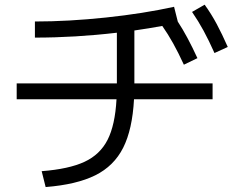

<svg xmlns="http://www.w3.org/2000/svg" viewBox="-20 -753 978 803"><path d="M467.3 -337.9H49.8V-404.3H468.8V-616.2Q293.9 -595.7 126 -595.7V-663.1Q266.1 -663.1 422.9 -679.7Q579.6 -696.3 708 -724.6L723.6 -662.6Q763.2 -602.5 805.7 -509.8L749 -482.4Q725.6 -533.2 704.1 -571.8Q682.6 -610.4 658.7 -644.5Q603.5 -634.3 542 -625.5V-404.3H869.1V-337.9H540.5Q533.7 -211.4 495.1 -135Q456.5 -58.6 378.4 -19.8Q300.3 19 170.9 29.3L154.3 -37.1Q268.1 -45.9 333.3 -76.2Q398.4 -106.4 429.9 -168.2Q461.4 -230 467.3 -337.9ZM783.2 -703.1 835.9 -733.4Q863.8 -694.8 886.2 -652.8Q908.7 -610.8 932.6 -556.6L877 -531.2Q853.5 -584 831.3 -624.8Q809.1 -665.5 783.2 -703.1Z"/></svg>

Font: Pretendard JP
Style: Regular
Weight: 400
Designer: Base glyphs from Inter by Rasmus Andersson; Hangeul glyphs from Noto Sans CJK(Source Han Sans) by Jang Soo-young and Kan
Foundry: Kil Hyung-jin
Version: Version 1.309